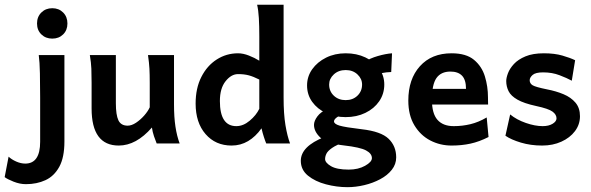

<svg xmlns="http://www.w3.org/2000/svg" viewBox="-89 -606 2498 811"><path d="M20.5 171.9Q-4.9 171.9 -31.5 161.4Q-58.1 150.9 -69.3 142.1L-52.7 55.7Q-40.5 67.4 -20.8 76.2Q-1 85 17.6 85Q80.6 85 80.6 -7.3V-193.8Q80.6 -247.6 79.6 -296.1Q78.6 -344.7 74.7 -373.5H183.1V-8.8Q183.1 59.1 161.4 98.6Q139.6 138.2 103 155Q66.4 171.9 20.5 171.9ZM131.8 -442.9Q104 -442.9 85.7 -460.7Q67.4 -478.5 67.4 -506.8Q67.4 -535.2 85.7 -553.2Q104 -571.3 131.8 -571.3Q159.7 -571.3 177.7 -553.2Q195.8 -535.2 195.8 -506.8Q195.8 -478.5 177.7 -460.7Q159.7 -442.9 131.8 -442.9Z M412.6 8.8Q297.9 8.8 297.9 -147.9Q297.9 -150.9 297.9 -166.5Q297.9 -182.1 297.9 -202.1Q297.9 -222.2 297.9 -237.8Q297.9 -253.4 297.9 -256.3Q297.9 -291 296.9 -315.9Q295.9 -340.8 290.5 -373.5H400.4Q400.4 -373.5 400.4 -349.6Q400.4 -325.7 400.4 -290.8Q400.4 -255.9 400.4 -222.4Q400.4 -189 400.4 -169.9Q400.4 -120.6 411.1 -97.9Q421.9 -75.2 450.2 -75.2Q466.8 -75.2 485.6 -87.6Q504.4 -100.1 520.3 -118.2Q536.1 -136.2 543.5 -152.8V-256.3Q543.5 -292.5 542.2 -316.2Q541 -339.8 536.1 -373.5H646Q646 -373.5 646 -351.6Q646 -329.6 646 -295.9Q646 -262.2 646 -226.8Q646 -191.4 646 -164.6Q646 -111.3 652.1 -71Q658.2 -30.8 669.9 0H572.8Q567.9 -11.7 561.5 -30.3Q555.2 -48.8 552.7 -67.4Q486.3 8.8 412.6 8.8Z M889.2 8.8Q821.3 8.8 779.3 -39.6Q737.3 -87.9 737.3 -168.5Q737.3 -233.4 761.5 -281Q785.6 -328.6 826.4 -354.7Q867.2 -380.9 916.5 -380.9Q938 -380.9 962.4 -371.3Q986.8 -361.8 1006.3 -349.6V-452.1Q1006.3 -496.1 1004.4 -529.5Q1002.4 -563 997.1 -585.9H1108.9V-193.8Q1108.9 -124.5 1116.7 -77.6Q1124.5 -30.8 1136.2 0H1035.6Q1031.7 -8.8 1025.9 -26.6Q1020 -44.4 1015.6 -64Q990.7 -28.8 959 -10Q927.2 8.8 889.2 8.8ZM909.2 -73.2Q938.5 -73.2 965.8 -96.2Q993.2 -119.1 1006.3 -146.5V-270Q981 -282.7 961.7 -287.8Q942.4 -293 916.5 -293Q887.7 -293 863.8 -262.9Q839.8 -232.9 839.8 -179.2Q839.8 -73.2 909.2 -73.2Z M1378.4 184.6Q1333.5 184.6 1287.8 172.6Q1242.2 160.6 1211.9 136Q1181.6 111.3 1181.6 73.2Q1181.6 12.2 1281.2 -27.3Q1281.2 -27.3 1294.2 -25.6Q1307.1 -23.9 1324.2 -21.2Q1341.3 -18.6 1354.7 -14.9Q1368.2 -11.2 1369.1 -7.3Q1331.5 6.3 1313.5 19Q1295.4 31.7 1289.8 43.2Q1284.2 54.7 1284.2 65.9Q1284.2 81.1 1308.8 95.7Q1333.5 110.4 1383.8 110.4Q1424.3 110.4 1453.1 94.2Q1481.9 78.1 1481.9 62Q1481.9 42.5 1457 29.3Q1432.1 16.1 1363.8 8.3Q1290.5 0 1263.9 -25.1Q1237.3 -50.3 1237.3 -78.6Q1237.3 -95.2 1251.7 -114.5Q1266.1 -133.8 1292.5 -144.5L1378.9 -127.9Q1347.2 -120.1 1334.5 -110.8Q1321.8 -101.6 1321.8 -93.3Q1321.8 -82.5 1345.2 -75.4Q1368.7 -68.4 1439 -60.1Q1520.5 -50.8 1552.5 -19.8Q1584.5 11.2 1584.5 58.6Q1584.5 87.9 1565.9 111.3Q1547.4 134.8 1516.6 151.1Q1485.8 167.5 1449.7 176Q1413.6 184.6 1378.4 184.6ZM1371.1 -111.3Q1325.2 -111.3 1288.3 -128.4Q1251.5 -145.5 1229.7 -175.8Q1208 -206.1 1208 -245.1Q1208 -282.7 1229.7 -313.5Q1251.5 -344.2 1288.3 -362.5Q1325.2 -380.9 1371.1 -380.9Q1417.5 -380.9 1454.3 -363.5Q1491.2 -346.2 1512.7 -316.4Q1534.2 -286.6 1534.2 -249Q1534.2 -209.5 1512.7 -178.2Q1491.2 -147 1454.3 -129.2Q1417.5 -111.3 1371.1 -111.3ZM1371.1 -183.1Q1401.4 -183.1 1420.9 -201.9Q1440.4 -220.7 1440.4 -249Q1440.4 -273.4 1420.9 -291.7Q1401.4 -310.1 1371.1 -310.1Q1340.8 -310.1 1321 -291.7Q1301.3 -273.4 1301.3 -249Q1301.3 -220.7 1321 -201.9Q1340.8 -183.1 1371.1 -183.1ZM1473.6 -281.7 1449.7 -344.2Q1474.1 -359.9 1507.1 -369.4Q1540 -378.9 1566.9 -380.9L1563.5 -301.8Q1543.5 -301.3 1521.2 -296.9Q1499 -292.5 1473.6 -281.7Z M1818.4 8.8Q1770 8.8 1728.5 -12.7Q1687 -34.2 1661.4 -76.7Q1635.7 -119.1 1635.7 -181.2Q1635.7 -272 1684.8 -326.4Q1733.9 -380.9 1818.4 -380.9Q1879.9 -380.9 1913.1 -353.3Q1946.3 -325.7 1959.2 -283.2Q1972.2 -240.7 1972.2 -194.8Q1972.2 -189.5 1972.4 -179.7Q1972.7 -169.9 1972.7 -164.6H1691.4V-230.5H1879.4Q1879.4 -269 1862.5 -286.4Q1845.7 -303.7 1813.5 -303.7Q1773.9 -303.7 1754.6 -276.4Q1735.4 -249 1735.4 -184.6Q1735.4 -126.5 1758.8 -99.9Q1782.2 -73.2 1827.6 -73.2Q1863.8 -73.2 1898.2 -81.5Q1932.6 -89.8 1966.8 -109.9L1974.6 -27.3Q1935.1 -7.3 1898.2 0.7Q1861.3 8.8 1818.4 8.8Z M2201.2 8.8Q2152.3 8.8 2111.1 -3.7Q2069.8 -16.1 2045.9 -32.7L2065.9 -122.6Q2093.3 -100.1 2132.1 -86.7Q2170.9 -73.2 2203.1 -73.2Q2229 -73.2 2245.4 -83.3Q2261.7 -93.3 2261.7 -106Q2261.7 -122.1 2244.9 -134.5Q2228 -147 2175.8 -158.2Q2124 -169.4 2096.7 -185.1Q2069.3 -200.7 2059.3 -220.7Q2049.3 -240.7 2049.3 -263.7Q2049.3 -276.9 2056.6 -296.6Q2064 -316.4 2081.8 -335.7Q2099.6 -355 2130.6 -367.9Q2161.6 -380.9 2208.5 -380.9Q2253.4 -380.9 2286.4 -371.3Q2319.3 -361.8 2340.3 -351.6L2326.2 -265.1Q2305.7 -276.4 2274.4 -288.3Q2243.2 -300.3 2205.1 -300.3Q2172.9 -300.3 2160.6 -289.3Q2148.4 -278.3 2148.4 -267.1Q2148.4 -253.4 2160.9 -245.8Q2173.3 -238.3 2221.7 -228.5Q2259.8 -221.2 2291.3 -208Q2322.8 -194.8 2341.8 -172.4Q2360.8 -149.9 2360.8 -115.2Q2360.8 -80.1 2339.6 -52Q2318.4 -23.9 2282.2 -7.6Q2246.1 8.8 2201.2 8.8Z"/></svg>

Font: Harmattan
Style: Bold
Weight: 700
Designer: George W. Nuss III and SIL International
Foundry: SIL International
Version: Version 4.000